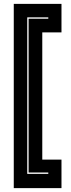

<svg xmlns="http://www.w3.org/2000/svg" viewBox="-20 -770 368 990"><path d="M51 200V-750H297V-603H198V53H297V200ZM120.5 126.5H229V119.5H127.5V-673.5H229V-680.5H120.5Z"/></svg>

Font: Tourney ExtraBold
Style: Regular
Weight: 800
Designer: Tyler Finck
Foundry: Etcetera Type Co
Version: Version 1.015